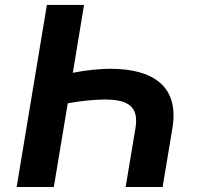

<svg xmlns="http://www.w3.org/2000/svg" viewBox="-20 -747 808 767"><path d="M629.6 0 668.7 -234.4C696.4 -399.9 595.2 -472.3 419.7 -472.3C378.2 -472.3 321.7 -466.3 271 -456.3L315.7 -727.3H167.3L46.5 0H195L250.7 -334.5C299.7 -343.8 359 -349.4 399.1 -349.4C495.7 -349.4 535.2 -318.5 521 -234.4L481.9 0Z"/></svg>

Font: Margiela Sans
Style: Bold Italic
Weight: 700
Italic angle: -9.39999°
Designer: Stefan Endress, Andreas Faust
Version: Version 1.100;FEAKit 1.0